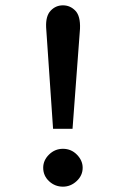

<svg xmlns="http://www.w3.org/2000/svg" viewBox="-20 -689 490 720"><path d="M179 -206 153 -586Q151 -629 170 -649Q189 -669 216 -669Q243 -669 262.5 -649Q282 -629 280 -581L252 -206ZM216 11Q186 11 164 -9.5Q142 -30 142 -60Q142 -88 164 -109.5Q186 -131 216 -131Q247 -131 268.5 -109Q290 -87 290 -60Q290 -31 267.5 -10Q245 11 216 11Z"/></svg>

Font: Inconsolata SemiCondensed Bold
Style: Regular
Weight: 700
Width: 4
Monospace: yes
Designer: Raph Levien, Cyreal, Brenton Simpson
Foundry: Raph Levien, Cyreal, Google
Version: Version 3.001; ttfautohint (v1.8.2.53-6de2)